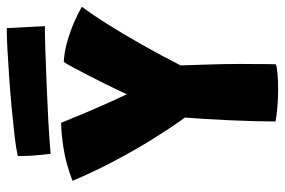

<svg xmlns="http://www.w3.org/2000/svg" viewBox="-161 -707 866 584"><g transform="rotate(-90 272.0 -415.0)"><path d="M206.5 -285.5Q191 -306.5 174.8 -331Q158.5 -355.5 141.8 -382.2Q125 -409 108.5 -438Q92 -467 75.5 -498Q59 -529 43.5 -561.5Q28 -594 14 -627.5Q66 -647.5 113.5 -654.8Q161 -662 190.5 -662Q194.5 -652.5 202 -634Q209.5 -615.5 219.2 -592.2Q229 -569 239.8 -544.8Q250.5 -520.5 260.2 -498.8Q270 -477 277.5 -462Q282 -473 291 -491.5Q300 -510 311.2 -532.8Q322.5 -555.5 334.5 -578.8Q346.5 -602 357 -622Q367.5 -642 375.5 -654Q406 -652.5 437.2 -643.5Q468.5 -634.5 496.2 -622.5Q524 -610.5 543.5 -599Q521 -569.5 491.2 -522.2Q461.5 -475 428.8 -417.2Q396 -359.5 365 -298.5Q366 -268 367.2 -233.5Q368.5 -199 369 -168.5Q369.5 -138 369.5 -119Q369.5 -97 369.2 -73.2Q369 -49.5 369 -31.8Q369 -14 368.5 -9Q362 -6 340.8 -4Q319.5 -2 293.5 -2Q266 -2 239 -4.2Q212 -6.5 194.5 -10Q194.5 -36.5 195.5 -73.5Q196.5 -110.5 198.2 -150Q200 -189.5 202.2 -225.2Q204.5 -261 206.5 -285.5ZM484.5 -711.5Q457.5 -711.5 410.5 -710Q363.5 -708.5 307.2 -706.2Q251 -704 195.5 -701Q140 -698 96 -694Q93 -720.5 91 -745Q89 -769.5 89.5 -794Q114.5 -799.5 153.8 -804Q193 -808.5 239 -812.8Q285 -817 331 -820.2Q377 -823.5 415.8 -825.5Q454.5 -827.5 478.5 -827.5Z"/></g></svg>

Font: Grandstander Thin ExtraBold
Style: Regular
Weight: 800
Version: Version 1.200